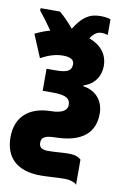

<svg xmlns="http://www.w3.org/2000/svg" viewBox="-99 -732 679 1031"><g transform="rotate(10 240.5 -216.5)"><path d="M362 -674C301 -674 263 -645 223 -580C194 -615 166 -642 145 -660H39V-646C61 -620 88 -584 111 -550C86 -544 59 -533 30 -519L82 -395C125 -418 163 -430 202 -430C244 -430 263 -417 263 -394C263 -356 238 -345 174 -345H127V-225H184C259 -225 278 -206 278 -174C278 -147 255 -126 191 -125C72 -124 0 -62 0 50C0 160 65 225 194 225C234 225 287 220 327 220C354 220 382 229 391 241V104C377 91 357 83 326 83C288 83 255 88 213 88C182 88 162 81 162 51C162 24 180 11 235 10C386 8 450 -55 450 -157C450 -223 411 -276 338 -287V-292C393 -308 427 -354 427 -413C427 -476 390 -522 325 -546C341 -571 360 -586 383 -586C398 -586 412 -584 419 -580V-666C406 -671 387 -674 362 -674Z"/></g></svg>

Font: Noto Sans Condensed Black
Style: Regular
Weight: 900
Width: 3
Designer: Monotype Design Team
Foundry: Monotype Imaging Inc.
Version: Version 2.013